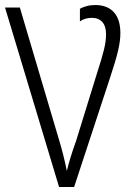

<svg xmlns="http://www.w3.org/2000/svg" viewBox="-20 -744 529 764"><path d="M459 -612Q459 -581 449.5 -541Q440 -501 419 -438L275 0H215L0 -714H59L213 -194Q233 -129 246 -64Q259 -118 283 -184L368 -459Q385 -511 393.5 -545.5Q402 -580 402 -607Q402 -640 387 -656.5Q372 -673 346 -673Q318 -673 298 -659V-709Q308 -715 324 -719.5Q340 -724 359 -724Q407 -724 433 -695.5Q459 -667 459 -612Z"/></svg>

Font: Noto Sans UI NarrowLight
Style: Regular
Weight: 300
Width: 4
Designer: Monotype Design Team
Foundry: Monotype Imaging Inc.
Version: Version 1.001